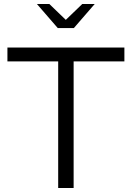

<svg xmlns="http://www.w3.org/2000/svg" viewBox="-20 -937 657 957"><path d="M270 0V-631H17V-700H600V-631H347V0ZM226 -917 308 -838 390 -917H452L348 -797H268L164 -917Z"/></svg>

Font: Red Hat Display VF
Style: Regular
Weight: 300
Designer: Pentagram, MCKL
Foundry: Pentagram, MCKL
Version: Version 1.023